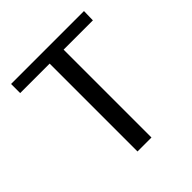

<svg xmlns="http://www.w3.org/2000/svg" viewBox="-145 -600 700 700"><g transform="rotate(-45 205.0 -250.0)"><path d="M392 -453H241V0H169V-453H17V-500H393Z"/></g></svg>

Font: Arsenal
Style: Regular
Weight: 400
Designer: Andrij Shevchenko
Foundry: Stairsfor.com
Version: Version 1.000